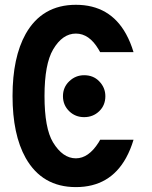

<svg xmlns="http://www.w3.org/2000/svg" viewBox="-20 -762 626 792"><path d="M327.1 -451.7Q364.7 -451.7 388.7 -427.2Q414.6 -400.9 414.6 -365.2Q414.6 -327.6 389.2 -303.2Q363.8 -278.8 327.1 -278.8Q291 -278.8 266.1 -302.7Q239.7 -328.1 239.7 -365.2Q239.7 -402.3 266.1 -427.2Q292 -451.7 327.1 -451.7ZM530.8 -185.5Q518.6 -144.5 500 -110.8Q433.6 9.8 293 9.8Q153.8 9.8 85.9 -110.4Q31.7 -207 31.7 -366.2Q31.7 -524.9 85.9 -622.1Q153.8 -742.2 293 -742.2Q433.6 -742.2 500 -621.6Q518.6 -587.9 530.8 -546.9H393.1Q391.6 -549.8 386.7 -558.1Q348.1 -623.5 293 -623.5Q237.8 -623.5 199.2 -558.1Q163.6 -497.6 163.6 -366.2Q163.6 -232.9 198.7 -174.8Q238.8 -108.9 293 -108.9Q345.2 -108.9 386.7 -174.3Q390.1 -179.7 393.1 -185.5Z"/></svg>

Font: Consola Mono
Style: Bold
Weight: 700
Monospace: yes
Designer: Wojciech Kalinowski "wmk69" (wmk69@o2.pl)
Foundry: Wojciech Kalinowski "wmk69" (wmk69@o2.pl)
Version: Version 2.1.0